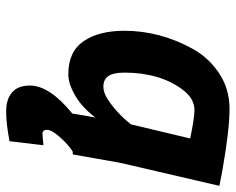

<svg xmlns="http://www.w3.org/2000/svg" viewBox="-91 -461 766 624"><g transform="rotate(90 292.0 -149.0)"><path d="M439 203Q382 214 342 214Q302 214 280 194.5Q258 175 258 137Q258 73 349 -1Q349 -2 354.5 -34.5Q360 -67 362 -76Q321 -21 266 2Q243 12 221 12Q148 12 114 -37.5Q80 -87 80 -170Q80 -285 138 -391Q167 -444 218 -478Q269 -512 334 -512Q403 -512 538 -488L584 -479L509 -156L482 -3L472 -2Q450 12 426 39Q402 66 402 81Q402 96 415 96L452 93ZM338 -398Q300 -398 271 -359Q216 -285 216 -170Q216 -135 227 -118.5Q238 -102 261.5 -102Q285 -102 314.5 -124Q344 -146 364 -168L384 -191L430 -384Q364 -398 338 -398Z"/></g></svg>

Font: Titillium Web
Style: Bold Italic
Weight: 700
Italic angle: -13°
Version: Version 1.001;PS 57.000;hotconv 1.0.70;makeotf.lib2.5.55311